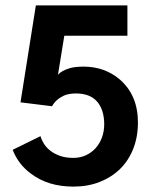

<svg xmlns="http://www.w3.org/2000/svg" viewBox="-20 -680 576 712"><path d="M252 12Q158.5 12 95.5 -35.5Q48 -70 27 -124.5L130 -175Q134 -161.5 142.8 -147.2Q151.5 -133 166.5 -121.2Q181.5 -109.5 202.5 -102Q223.5 -94.5 252 -94.5Q277 -94.5 298 -104Q319 -113.5 334.2 -130.2Q349.5 -147 358 -170Q366.5 -193 366.5 -220Q366 -275 338.5 -305Q312.5 -333.5 260.5 -333.5Q233.5 -333 217 -325.5Q186.5 -311 173 -286L56 -300.5L113 -660H452.5V-547.5H218.5L195 -403Q202 -410.5 212.5 -416.5Q223 -422.5 240 -427.5Q257 -432.5 289 -433Q368 -433 424 -385.5Q491.5 -327 491.5 -226Q491.5 -172 474 -128Q456.5 -84 425 -53.2Q393.5 -22.5 349.5 -5.2Q305.5 12 252 12Z"/></svg>

Font: Lucymar Sans SemiBold
Style: Regular
Weight: 600
Foundry: The League of Moveable Type (original font) / Main changes by Cristiano Sobral with portions from Mirco Monsees
Version: Version 2.001;August 30, 2020;FontCreator 13.0.0.2681 64-bit